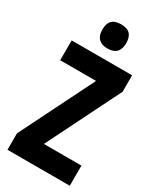

<svg xmlns="http://www.w3.org/2000/svg" viewBox="-231 -1007 901 1081"><g transform="rotate(30 219.5 -466.0)"><path d="M219 -932C165 -932 141 -906 141 -853C141 -802 168 -775 219 -775C270 -775 296 -802 296 -853C296 -905 273 -932 219 -932ZM422 0V-131H178L415 -607V-714H22V-585H255L17 -107V0Z"/></g></svg>

Font: Noto Sans Gujarati UI ExtraCondensed ExtraBold
Style: Regular
Weight: 800
Width: 2
Designer: Jelle Bosma - Monotype Design Team, Universal Thirst
Foundry: Monotype Imaging Inc.
Version: Version 2.106